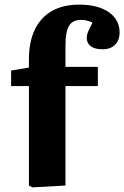

<svg xmlns="http://www.w3.org/2000/svg" viewBox="-20 -802 537 830"><path d="M120 8 105 0V-430H28V-497L105 -510V-544Q105 -621 130.5 -674Q156 -727 204.5 -754.5Q253 -782 323 -782Q403 -782 450 -749.5Q497 -717 497 -662Q497 -628 477.5 -608.5Q458 -589 423 -589Q390 -589 372.5 -602Q355 -615 355 -638Q355 -650 360 -663Q365 -676 380 -704Q371 -709 357.5 -712.5Q344 -716 330 -716Q294 -716 278.5 -690.5Q263 -665 263 -606V-513H403V-430H263V0Z"/></svg>

Font: Literata 18pt
Style: Bold
Weight: 700
Designer: Latin by Veronika Burian and Jose Scaglione. Greek by Irene Vlachou. Cyrillic by Vera Evstafieva.
Foundry: TypeTogether
Version: Version 3.103;gftools[0.9.29]